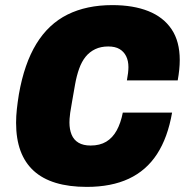

<svg xmlns="http://www.w3.org/2000/svg" viewBox="-20 -720 731 752"><path d="M320 12Q181 12 112 -51Q43 -114 43 -239Q43 -265 46 -292.5Q49 -320 54 -351Q75 -471 122.5 -548.5Q170 -626 244.5 -663Q319 -700 420 -700Q502 -700 561 -676.5Q620 -653 652 -605.5Q684 -558 684 -485Q684 -467 682 -447Q680 -427 676 -405H477Q480 -421 481.5 -434Q483 -447 483 -457Q483 -482 474 -500Q465 -518 448 -528Q431 -538 404 -538Q375 -538 353 -527.5Q331 -517 315.5 -498Q300 -479 290 -451Q280 -423 274 -389Q267 -347 262 -320.5Q257 -294 255 -278.5Q253 -263 252.5 -255Q252 -247 252 -240Q252 -213 260.5 -192.5Q269 -172 287.5 -161Q306 -150 335 -150Q371 -150 396 -165Q421 -180 437 -209Q453 -238 461 -279H654Q637 -181 595 -116.5Q553 -52 484.5 -20Q416 12 320 12Z"/></svg>

Font: Archivo SemiCondensed Black
Style: Italic
Weight: 900
Width: 4
Italic angle: -10°
Designer: Hector Gatti
Foundry: Omnibus-Type
Version: Version 2.001